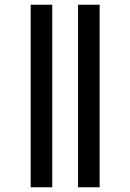

<svg xmlns="http://www.w3.org/2000/svg" viewBox="-20 -793 552 813"><path d="M310.5 -772.9H401.9V0H310.5ZM109.9 -772.9H201.2V0H109.9Z"/></svg>

Font: Khmer Busra Bunong
Style: Regular
Weight: 400
Designer: D. Kanjahn
Version: Version 7.100; 2014